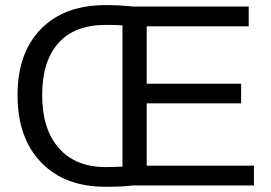

<svg xmlns="http://www.w3.org/2000/svg" viewBox="-20 -713 1040 738"><path d="M487.8 0H956.1V-76.2H543.9V-315.9H906.7V-391.1H543.9V-611.8H936V-688H489.7C455.6 -691.6 421.1 -693.4 386.2 -693.4C280.1 -693.4 197.1 -662.7 137.2 -601.3C77.3 -540 47.4 -455.2 47.4 -347.2C47.4 -238.1 77.4 -152.2 137.5 -89.4C197.5 -26.5 280.1 4.9 385.3 4.9C431.8 4.9 466 3.3 487.8 0ZM385.3 -70.8C308.8 -70.8 249.1 -95.1 206.3 -143.6C163.5 -192.1 142.1 -259.9 142.1 -347.2C142.1 -434.1 162.8 -500.8 204.3 -547.4C245.8 -593.9 306.5 -617.2 386.2 -617.2H411.4C423.3 -617.2 436.4 -616.5 450.7 -615.2V-72.8C433.8 -71.5 411.9 -70.8 385.3 -70.8Z"/></svg>

Font: Arimo
Style: Regular
Weight: 400
Designer: Steve Matteson
Foundry: Monotype Imaging Inc.
Version: Version 1.32